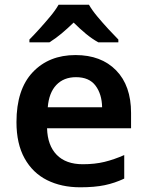

<svg xmlns="http://www.w3.org/2000/svg" viewBox="-20 -786 625 816"><path d="M301 -552Q410 -552 473.5 -487Q537 -422 537 -306V-241H180Q182 -168 221 -128Q260 -88 332 -88Q383 -88 424 -98Q465 -108 508 -127V-27Q468 -8 425 1Q382 10 321 10Q241 10 180 -20.5Q119 -51 84.5 -113Q50 -175 50 -267Q50 -406 119 -479Q188 -552 301 -552ZM303 -458Q251 -458 219.5 -425Q188 -392 183 -330H414Q413 -386 386 -422Q359 -458 303 -458ZM358 -766Q371 -743 394 -715.5Q417 -688 441 -662Q465 -636 483 -618V-606H398Q371 -621 345 -642.5Q319 -664 293 -690Q266 -664 241.5 -643.5Q217 -623 190 -606H105V-618Q124 -637 147.5 -663Q171 -689 193.5 -716Q216 -743 229 -766Z"/></svg>

Font: Noto Sans Cherokee SemiBold
Style: Regular
Weight: 600
Designer: Monotype Design Team
Foundry: Monotype Imaging Inc.
Version: Version 2.001; ttfautohint (v1.8.4.7-5d5b)